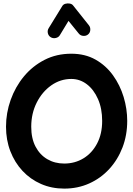

<svg xmlns="http://www.w3.org/2000/svg" viewBox="-20 -1050 785 1137"><path d="M360.4 66.9Q285.6 66.9 222.7 39.3Q159.7 11.7 113.3 -38.1Q66.9 -87.9 41.3 -154.5Q15.6 -221.2 15.6 -299.3Q15.6 -381.3 43.2 -458.7Q70.8 -536.1 121.8 -597.7Q172.9 -659.2 243.9 -695.6Q314.9 -731.9 402.3 -731.9Q483.9 -731.9 545.7 -697Q607.4 -662.1 649.2 -604Q690.9 -545.9 712.2 -475.6Q733.4 -405.3 733.4 -334Q733.4 -250 705.6 -177.2Q677.7 -104.5 627.4 -49.6Q577.1 5.4 509 36.1Q440.9 66.9 360.4 66.9ZM360.4 -81.5Q423.3 -81.5 474.1 -112.3Q524.9 -143.1 554.9 -200Q585 -256.8 585 -334Q585 -407.2 560.3 -463.4Q535.6 -519.5 494.4 -551Q453.1 -582.5 402.3 -582.5Q337.9 -582.5 283.9 -544.7Q230 -506.8 197.5 -442.6Q165 -378.4 165 -299.3Q165 -230.5 190.4 -181.9Q215.8 -133.3 260 -107.4Q304.2 -81.5 360.4 -81.5ZM280.3 -829.6Q267.1 -837.9 263.4 -853.5Q259.8 -869.1 268.1 -882.8L349.1 -1014.6Q355 -1024.4 367.7 -1027.8Q380.4 -1031.2 393.3 -1028.8Q406.2 -1026.4 412.6 -1018.1L506.3 -900.4Q516.1 -888.2 514.6 -871.6Q513.2 -855 500.5 -845.2Q488.3 -835.9 471.9 -837.6Q455.6 -839.4 445.8 -852.1L385.7 -926.3L334.5 -841.8Q326.7 -828.6 310.3 -825Q293.9 -821.3 280.3 -829.6Z"/></svg>

Font: Mikhak-FD ExtraBold
Style: Regular
Weight: 800
Designer: Amin Abedi
Version: Version 3.2